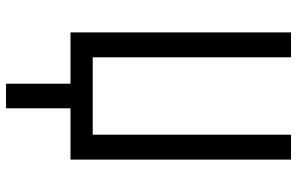

<svg xmlns="http://www.w3.org/2000/svg" viewBox="-195 -580 990 640"><g transform="rotate(90 300.0 -260.0)"><path d="M259 215V0H88V-735H171V-74H429V-735H512V0H341V215Z"/></g></svg>

Font: Nova
Style: Regular
Weight: 400
Monospace: yes
Designer: Belleve Invis
Foundry: Belleve Invis
Version: Version 24.1.4; ttfautohint (v1.8.4)